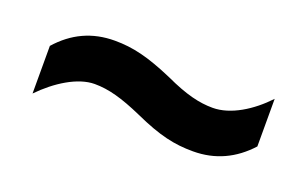

<svg xmlns="http://www.w3.org/2000/svg" viewBox="-36 -624 600 375"><g transform="rotate(20 264.5 -436.0)"><path d="M249 -392C302 -368 334 -361 373 -361C419 -361 457 -379 488 -413V-512C457 -479 417 -454 380 -454C352 -454 323 -461 280 -481C227 -504 194 -512 156 -512C109 -512 71 -494 40 -459V-360C72 -393 113 -419 148 -419C177 -419 206 -411 249 -392Z"/></g></svg>

Font: Noto Sans Kannada UI SemiCondensed SemiBold
Style: Regular
Weight: 600
Width: 4
Designer: Jelle Bosma - Monotype Design Team
Foundry: Monotype Imaging Inc.
Version: Version 2.006